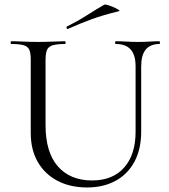

<svg xmlns="http://www.w3.org/2000/svg" viewBox="-20 -805 738 838"><path d="M571.8 -515.4Q571.8 -564.4 550.5 -588.7Q529.2 -613 485.2 -613Q482.4 -613 482.4 -619Q482.4 -625 485.2 -625Q507.8 -625 531.9 -623.5Q556 -622 584.6 -622Q608.4 -622 632.4 -623.5Q656.4 -625 676 -625Q678 -625 678 -619Q678 -613 676 -613Q636 -613 616.1 -588.7Q596.2 -564.4 596.2 -515.4V-231Q596.2 -153.6 566.8 -99.1Q537.4 -44.6 484.2 -15.7Q431 13.2 360 13.2Q286.2 13.2 230.7 -16Q175.2 -45.2 144.7 -98.5Q114.2 -151.8 114.2 -224.2V-544Q114.2 -573 108 -587.5Q101.8 -602 83.5 -607.5Q65.2 -613 28.8 -613Q26.6 -613 26.6 -619Q26.6 -625 28.8 -625Q53.2 -625 82.8 -623.5Q112.4 -622 146 -622Q180.8 -622 210.8 -623.5Q240.8 -625 263.4 -625Q266.4 -625 266.4 -619Q266.4 -613 263.4 -613Q227 -613 208.8 -607Q190.6 -601 184.7 -586Q178.8 -571 178.8 -542V-259.2Q178.8 -140.2 232.6 -78.8Q286.4 -17.4 382 -17.4Q472.2 -17.4 522 -73.9Q571.8 -130.4 571.8 -230ZM276.8 -679Q272.8 -677 270.8 -682.5Q268.8 -688 271.8 -689Q319 -712.6 357.4 -737.2Q395.8 -761.8 434.6 -784.2Q437.8 -786.6 450.5 -782.9Q463.2 -779.2 476.7 -773.2Q490.2 -767.2 497.5 -762.2Q504.8 -757.2 498.8 -756Q431.8 -740 379.8 -721Q327.8 -702 276.8 -679Z"/></svg>

Font: Cormorant Garamond Light
Style: Regular
Weight: 300
Designer: Christian Thalmann (Catharsis Fonts)
Foundry: Catharsis Fonts
Version: Version 4.001